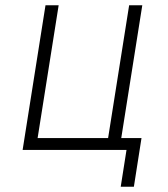

<svg xmlns="http://www.w3.org/2000/svg" viewBox="-20 -570 640 730"><path d="M439 140 461 0H66L153 -550H203L123 -45H391L471 -550H521L441 -45H518L489 140Z"/></svg>

Font: JetBrains Mono Thin
Style: Italic
Weight: 100
Italic angle: -9°
Monospace: yes
Designer: Philipp Nurullin, Konstantin Bulenkov
Foundry: JetBrains
Version: Version 2.305; ttfautohint (v1.8.4.7-5d5b)